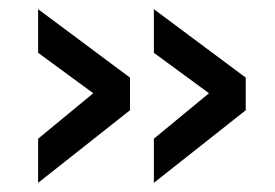

<svg xmlns="http://www.w3.org/2000/svg" viewBox="-20 -451 599 418"><path d="M63 -149 183 -248 63 -336V-431L263 -282V-211L63 -53ZM315 -149 435 -248 315 -336V-431L515 -282V-211L315 -53Z"/></svg>

Font: sheba-seeBold
Style: Regular
Weight: 600
Designer: Mohamed Galeb, the designers
Foundry: Kief Type Foundry
Version: Version 2.010; ttfautohint (v1.5.33-1714) -l 8 -r 50 -G 200 